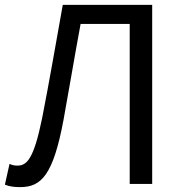

<svg xmlns="http://www.w3.org/2000/svg" viewBox="-20 -753 744 786"><path d="M63 13C150 13 198 -38 240 -262C264 -393 285 -521 310 -655H511V0H603V-733H237C208 -572 183 -425 153 -272C118 -99 89 -75 51 -75C39 -75 30 -77 19 -82L0 3C20 11 39 13 63 13Z"/></svg>

Font: Noto Sans CJK KR Regular
Style: Regular
Weight: 400
Designer: Ryoko NISHIZUKA (kana & ideographs); Paul D. Hunt (Latin, Greek & Cyrillic); Wenlong ZHANG (bopomofo); Sandoll Communica
Foundry: Adobe Systems Incorporated
Version: Version 1.004;PS 1.004;hotconv 1.0.82;makeotf.lib2.5.63406